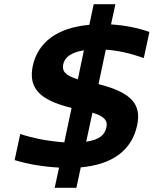

<svg xmlns="http://www.w3.org/2000/svg" viewBox="-20 -795 736 920"><path d="M669 -517 696 -642C637 -662 578 -674 512 -678L533 -775H429L408 -676C258 -663 162 -595 137 -479C116 -376 165 -316 323 -278L288 -113C212 -118 137 -133 77 -153L50 -28C114 -8 188 4 263 8L242 105H346L367 7C523 -7 612 -78 637 -194C659 -295 610 -352 452 -392L487 -557C546 -553 603 -540 669 -517ZM283 -487C290 -520 320 -544 382 -554L353 -415C294 -433 276 -453 283 -487ZM393 -116 423 -255C480 -238 497 -217 490 -185C483 -150 457 -125 393 -116Z"/></svg>

Font: LT Wave Text Bold Italic
Style: Regular
Weight: 700
Designer: Daniel Lyons
Version: Version 2.5 (Glyphs App)